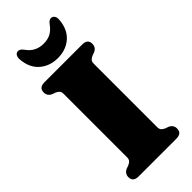

<svg xmlns="http://www.w3.org/2000/svg" viewBox="-288 -962 1009 1009"><g transform="rotate(-45 216.5 -457.0)"><path d="M328.5 -114Q328.5 -100 334.8 -92.8Q341 -85.5 353 -80L372.5 -73Q397.5 -61.5 397.5 -35Q397.5 0 356.5 0H76.5Q35.5 0 35.5 -35Q35.5 -61.5 60.5 -73L80 -80Q92 -85.5 98.2 -92.8Q104.5 -100 104.5 -114V-586Q104.5 -600 98.2 -607.2Q92 -614.5 80 -620L60.5 -627Q35.5 -638.5 35.5 -665Q35.5 -700 76.5 -700H356.5Q397.5 -700 397.5 -665Q397.5 -638.5 372.5 -627L353 -620Q341 -614.5 334.8 -607.2Q328.5 -600 328.5 -586ZM216.5 -846Q248.5 -846 270.5 -858Q292.5 -870 310 -894.5Q324.5 -914.5 338 -914.5Q351.5 -914.5 358.5 -903.8Q365.5 -893 363.5 -875.5Q358 -810 317.5 -774.8Q277 -739.5 216.5 -739.5Q156.5 -739.5 115.8 -774.8Q75 -810 69.5 -875.5Q68 -893 74.8 -903.8Q81.5 -914.5 95 -914.5Q108.5 -914.5 123.5 -894.5Q157 -846 216.5 -846Z"/></g></svg>

Font: Fraunces 72pt Soft Black
Style: Regular
Weight: 900
Version: Version 1.000;[b76b70a41]